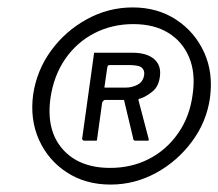

<svg xmlns="http://www.w3.org/2000/svg" viewBox="-20 -772 588 517"><path d="M277.7 -275Q210.4 -275 160 -307.8Q109.6 -340.6 84.9 -395.7Q60.3 -450.9 69.3 -517.5Q79 -582.9 117.7 -635.9Q156.4 -688.8 214.2 -720.4Q271.9 -752 337.3 -752Q403.9 -752 454.2 -719.1Q504.4 -686.2 529.6 -631.1Q554.7 -576.1 545.4 -508.5Q536.4 -444.1 496.9 -390.8Q457.3 -337.4 399.8 -306.2Q342.4 -275 277.7 -275ZM276.7 -319.9Q334.2 -319.9 381.3 -344.1Q428.3 -368.3 459.6 -413.1Q491 -458 498.7 -517.5Q507.2 -574.9 489.3 -617.5Q471.5 -660.1 433.1 -683.6Q394.7 -707.1 339 -707.1Q281.5 -707.1 233.8 -682.4Q186.2 -657.7 155.4 -612.9Q124.7 -568 116 -508.5Q103.8 -421.8 148.3 -370.8Q192.7 -319.9 276.7 -319.9ZM380.4 -397.6Q380.7 -395 380.5 -394.1Q380.3 -393.3 377.7 -393.3H343.2Q341.7 -393.3 339.8 -395.5Q337.9 -397.7 338.6 -399.5L314.3 -501.4Q313.3 -503.4 313.8 -503.1Q314.2 -502.9 307.8 -502.9H262.3Q260.3 -502.9 258.2 -500.5Q256.2 -498.2 255.2 -496.5L241.3 -396.3Q241 -393.7 240.8 -393.5Q240.7 -393.3 237.6 -393.3H206.3Q203.8 -393.3 202.1 -395.7Q200.4 -398.2 201.4 -400L233.1 -627.6Q233.4 -630.1 233.1 -630.1Q232.9 -630 234.4 -630H336.9Q374.9 -630 394.9 -613Q414.8 -596 410.5 -565.3Q407.1 -539.3 391.1 -526.1Q375.1 -512.8 358.4 -506.7Q356.5 -507.2 354.4 -505.7Q352.3 -504.1 352.7 -502.9L380.4 -397.6ZM318.3 -536.1Q336.3 -536.1 351.1 -544.3Q365.8 -552.5 368.2 -570.6Q369.9 -581.9 362.3 -589.3Q354.6 -596.8 327.7 -596.8H276.1Q273.5 -596.8 271.7 -596Q269.9 -595.3 268.9 -590.6L261.3 -537.8Q261 -536 261.2 -536.1Q261.4 -536.1 263 -536.1H318.3Z"/></svg>

Font: Libre Franklin Thin
Style: Italic
Weight: 100
Italic angle: -8°
Designer: Pablo Impallari, Rodrigo Fuenzalida, Nhung Nguyen
Foundry: Impallari Type
Version: Version 3.000